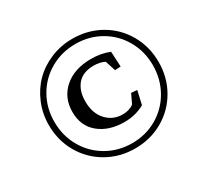

<svg xmlns="http://www.w3.org/2000/svg" viewBox="-147 -866 1086 1049"><g transform="rotate(-30 396.0 -341.5)"><path d="M77.1 -340.8Q77.1 -413.1 104 -477.3Q130.9 -541.5 176.8 -587.4Q222.7 -633.3 287.1 -659.9Q351.6 -686.5 423.8 -686.5Q520 -686.5 599.4 -641.4Q678.7 -596.2 724.1 -516.8Q769.5 -437.5 769.5 -340.8Q769.5 -244.6 724.1 -165.3Q678.7 -85.9 599.4 -40.5Q520 4.9 423.8 4.9Q327.6 4.9 248 -40.5Q168.5 -85.9 122.8 -165.3Q77.1 -244.6 77.1 -340.8ZM423.8 -28.3Q509.8 -28.3 580.8 -69.3Q651.9 -110.4 692.6 -182.4Q733.4 -254.4 733.4 -341.8Q733.4 -428.7 692.6 -500.2Q651.9 -571.8 581.1 -612.5Q510.3 -653.3 423.8 -653.3Q336.9 -653.3 265.6 -612.5Q194.3 -571.8 153.3 -500.2Q112.3 -428.7 112.3 -341.8Q112.3 -254.4 153.3 -182.4Q194.3 -110.4 265.9 -69.3Q337.4 -28.3 423.8 -28.3ZM445.3 -149.4Q347.7 -149.4 286.1 -199.7Q224.6 -250 224.6 -338.9Q224.6 -429.2 288.1 -484.6Q351.6 -540 457 -540Q521 -540 572.3 -518.6L577.1 -422.9L541 -420.9L519.5 -486.3Q490.2 -501 451.2 -501Q383.8 -501 349.1 -461.2Q314.5 -421.4 314.5 -353.5Q314.5 -278.8 355.2 -234.6Q396 -190.4 457 -190.4Q499.5 -190.4 527.3 -211.9L554.7 -269.5L591.8 -266.6L572.3 -181.6Q515.6 -149.4 445.3 -149.4Z"/></g></svg>

Font: Crimson Pro
Style: Italic
Weight: 400
Italic angle: -12°
Designer: Jacques Le Bailly
Foundry: Baron von Fonthausen
Version: Version 1.003